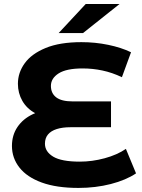

<svg xmlns="http://www.w3.org/2000/svg" viewBox="-20 -921 707 953"><path d="M369.5 11.8Q260.5 11.8 187.2 -15Q113.8 -41.8 76.6 -89.2Q39.3 -136.6 39.3 -196.6Q39.3 -250.4 66.8 -290.8Q94.3 -331.2 142.2 -353.9Q190.2 -376.6 250.3 -376.6L255.3 -336.6Q197 -336.6 155 -359.1Q113.1 -381.6 91 -420.2Q68.9 -458.8 68.9 -505.2Q68.9 -560.4 102.8 -607.2Q136.6 -654 206.8 -682.9Q276.9 -711.8 384.1 -711.8Q452.8 -711.8 517.4 -698.4Q582 -685 630.4 -661.6L585.1 -537.8Q536.9 -560.8 488.6 -571Q440.3 -581.3 390.1 -581.3Q309.8 -581.3 271.2 -556.8Q232.7 -532.3 232.7 -494.5Q232.7 -458 259 -437.8Q285.4 -417.7 339.9 -417.7H531V-289.5H329.9Q290.3 -289.5 261.8 -280.5Q233.3 -271.5 218.2 -253.5Q203.1 -235.4 203.1 -207.7Q203.1 -168.1 244.2 -143.4Q285.4 -118.7 376.1 -118.7Q437.7 -118.7 499.5 -135.5Q561.3 -152.2 604.9 -182L655.2 -60.5Q605.6 -27.1 530 -7.6Q454.3 11.8 369.5 11.8ZM271.2 -757 405.6 -901.3H573.6L392.2 -757Z"/></svg>

Font: Montserrat Alternates Thin
Style: Regular
Weight: 100
Designer: Julieta Ulanovsky
Foundry: Julieta Ulanovsky
Version: Version 9.000